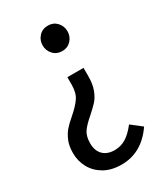

<svg xmlns="http://www.w3.org/2000/svg" viewBox="-178 -570 749 864"><g transform="rotate(-30 196.5 -138.0)"><path d="M152 -426Q152 -453 170 -472.5Q188 -492 217 -492Q245 -492 263 -472.5Q281 -453 281 -426Q281 -399 263 -379.5Q245 -360 217 -360Q188 -360 170 -379.5Q152 -399 152 -426ZM28 62Q28 25 39 -1Q50 -27 65 -44.5Q80 -62 106 -84Q142 -115 159.5 -140.5Q177 -166 177 -209V-247H261V-204Q261 -163 250 -134Q239 -105 223 -87.5Q207 -70 181 -47Q148 -19 132.5 3Q117 25 117 62Q117 101 138.5 122.5Q160 144 198 144Q230 144 256.5 128Q283 112 311 76L365 118Q298 216 193 216Q140 216 103 194.5Q66 173 47 138Q28 103 28 62Z"/></g></svg>

Font: Fira Sans Extra Condensed
Style: Regular
Weight: 400
Width: 1
Designer: Carrois Corporate & Edenspiekermann AG
Foundry: Carrois Corporate GbR & Edenspiekermann AG
Version: Version 4.203